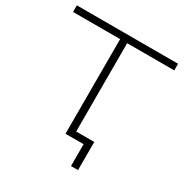

<svg xmlns="http://www.w3.org/2000/svg" viewBox="-193 -856 1109 1158"><g transform="rotate(30 361.5 -276.5)"><path d="M463 152V0H337V-659H9V-705H714V-659H386V-44H512V152Z"/></g></svg>

Font: Nunito Sans 10pt Expanded ExtraLight
Style: Regular
Weight: 250
Width: 7
Designer: Vernon Adams
Foundry: Vernon Adams
Version: Version 3.101;gftools[0.9.27]